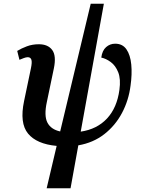

<svg xmlns="http://www.w3.org/2000/svg" viewBox="-20 -780 767 1037"><path d="M232 237 286 8Q178 -2 131.5 -58.5Q85 -115 110 -234L147 -411Q154 -444 149.5 -457.5Q145 -471 130 -471Q121 -471 109 -466.5Q97 -462 85 -457L73 -505Q96 -519 125.5 -530Q155 -541 190 -541Q239 -541 262 -510Q285 -479 271 -411L233 -229Q217 -155 236 -118Q255 -81 305 -70L470 -760H541L416 -69Q504 -82 558 -140Q612 -198 625 -295Q633 -353 618.5 -389.5Q604 -426 578 -445Q552 -464 527 -469Q532 -507 553 -525.5Q574 -544 602 -544Q642 -544 663 -513.5Q684 -483 689 -431.5Q694 -380 685 -317Q675 -238 639 -170Q603 -102 543.5 -55.5Q484 -9 403 5L361 237Z"/></svg>

Font: Noto Serif SemiCondensed SemiBold
Style: Italic
Weight: 600
Width: 4
Italic angle: -12°
Designer: Monotype Design Team
Foundry: Monotype Imaging Inc.
Version: Version 2.014; ttfautohint (v1.8.4.7-5d5b)